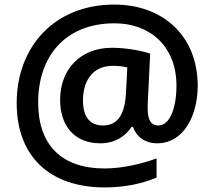

<svg xmlns="http://www.w3.org/2000/svg" viewBox="-20 -734 938 840"><path d="M845 -358C845 -578 692 -714 480 -714C217 -714 53 -528 53 -283C53 -51 196 86 439 86C526 86 603 69 665 43V-41C600 -17 515 3 437 3C249 3 147 -100 147 -286C147 -486 264 -632 481 -632C636 -632 752 -532 752 -359C752 -264 724 -185 673 -185C648 -185 626 -199 626 -260C626 -264 626 -277 627 -295L637 -499C602 -512 531 -525 470 -525C331 -525 243 -430 243 -297C243 -183 306 -107 419 -107C485 -107 530 -140 556 -179H562C575 -138 613 -107 667 -107C787 -107 845 -234 845 -358ZM343 -295C343 -371 378 -446 474 -446C498 -446 521 -443 537 -439L531 -324C526 -242 500 -185 431 -185C377 -185 343 -218 343 -295Z"/></svg>

Font: Noto Sans Gurmukhi SemiBold
Style: Regular
Weight: 600
Designer: Jelle Bosma - Monotype Design Team
Foundry: Monotype Imaging Inc.
Version: Version 2.004